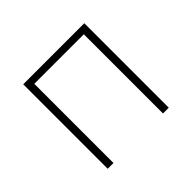

<svg xmlns="http://www.w3.org/2000/svg" viewBox="-128 -687 847 847"><g transform="rotate(-45 295.5 -263.5)"><path d="M105 0H141V-494H450V0H486V-527H105Z"/></g></svg>

Font: Noto Sans CJK SC Thin
Style: Regular
Weight: 100
Designer: Ryoko NISHIZUKA 西塚涼子 (kana, bopomofo & ideographs); Paul D. Hunt (Latin, Greek & Cyrillic); Sandoll Communications 산돌커뮤니
Foundry: Adobe
Version: Version 2.004;hotconv 1.0.118;makeotfexe 2.5.65603